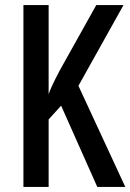

<svg xmlns="http://www.w3.org/2000/svg" viewBox="-20 -800 512 754"><path d="M472 -66H362L220 -385L171 -331V-66H72V-780H171V-430Q180 -458 215 -524L358 -780H465L288 -463Z"/></svg>

Font: Noto Sans Malayalam UI ExtraCondensed Medium
Style: Regular
Weight: 500
Width: 2
Designer: Jelle Bosma - Monotype Design Team
Foundry: Monotype Imaging Inc.
Version: Version 2.104; ttfautohint (v1.8.4.7-5d5b)